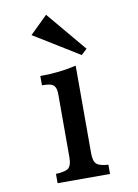

<svg xmlns="http://www.w3.org/2000/svg" viewBox="-92 -895 684 955"><g transform="rotate(-10 250.0 -417.5)"><path d="M209 -835 377.9 -633.8 349.1 -606.9 120.1 -748ZM310.1 -117.2Q310.1 -75.2 327.1 -62Q334 -56.2 348.6 -52Q363.3 -47.9 384.8 -46.9V0H120.1V-46.9Q147 -47.9 163.3 -52.7Q179.7 -57.6 184.1 -62Q192.4 -70.3 196.3 -83.3Q200.2 -96.2 200.2 -118.2V-434.1Q200.2 -449.2 197.5 -460.4Q194.8 -471.7 188 -479Q182.1 -485.8 169.4 -489.3Q156.7 -492.7 127.9 -493.2V-540Q178.7 -540 223.6 -545.2Q268.6 -550.3 310.1 -560.1Z"/></g></svg>

Font: BIZ UDMincho
Style: Bold
Weight: 700
Monospace: yes
Designer: TypeBank Co., Ltd.
Foundry: Morisawa Inc.
Version: Version 1.06